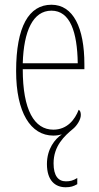

<svg xmlns="http://www.w3.org/2000/svg" viewBox="-20 -562 419 810"><path d="M257 228C278 228 290 224 306 215V189C288 200 276 203 258 203C226 203 206 180 206 127C206 54 251 12 290 -20C304 -32 321 -57 321 -77C321 -90 317 -96 312 -99C296 -57 263 -15 205 -15C125 -15 76 -97 76 -270H336V-291C336 -445 289 -542 197 -542C102 -542 48 -450 48 -262C48 -88 109 10 205 10C218 10 230 8 241 5C212 24 178 66 178 130C178 200 213 228 257 228ZM308 -295H76C80 -431 119 -517 197 -517C276 -517 306 -427 308 -295Z"/></svg>

Font: Noto Serif Sinhala ExtraCondensed Thin
Style: Regular
Weight: 100
Width: 2
Designer: Jelle Bosma - Monotype Design Team
Foundry: Monotype Imaging Inc.
Version: Version 2.007